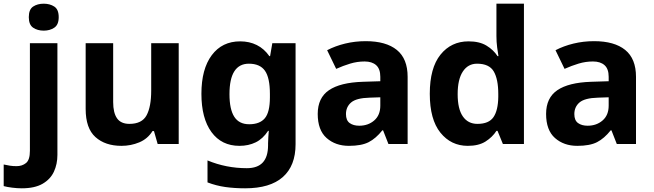

<svg xmlns="http://www.w3.org/2000/svg" viewBox="-84 -780 3540 1040"><path d="M34 240Q9 240 -18.5 236.5Q-46 233 -64 228V111Q-46 115 -30 117.5Q-14 120 6 120Q36 120 57 103Q78 86 78 37V-546H227V59Q227 109 208 150Q189 191 146.5 215.5Q104 240 34 240ZM72 -687Q72 -729 95.5 -744.5Q119 -760 153 -760Q186 -760 210 -744.5Q234 -729 234 -687Q234 -646 210 -630Q186 -614 153 -614Q119 -614 95.5 -630Q72 -646 72 -687Z M884 -546V0H770L750 -70H742Q716 -28 670.5 -9Q625 10 574 10Q486 10 433 -37.5Q380 -85 380 -190V-546H529V-227Q529 -169 550 -139Q571 -109 617 -109Q685 -109 710 -155.5Q735 -202 735 -289V-546Z M1217 -556Q1267 -556 1307 -536Q1347 -516 1375 -476H1379L1391 -546H1517V1Q1517 118 1448 179Q1379 240 1244 240Q1186 240 1136.5 233Q1087 226 1040 208V89Q1141 131 1253 131Q1311 131 1339.5 100Q1368 69 1368 7V-4Q1368 -21 1369.5 -39Q1371 -57 1372 -71H1368Q1340 -28 1301 -9Q1262 10 1213 10Q1116 10 1061.5 -64.5Q1007 -139 1007 -272Q1007 -406 1063 -481Q1119 -556 1217 -556ZM1264 -435Q1212 -435 1185.5 -394Q1159 -353 1159 -270Q1159 -188 1185 -147.5Q1211 -107 1266 -107Q1323 -107 1350.5 -139.5Q1378 -172 1378 -253V-271Q1378 -359 1351 -397Q1324 -435 1264 -435Z M1897 -557Q2007 -557 2065.5 -509.5Q2124 -462 2124 -364V0H2020L1991 -74H1987Q1952 -30 1913 -10Q1874 10 1806 10Q1733 10 1685 -32.5Q1637 -75 1637 -163Q1637 -250 1698 -291.5Q1759 -333 1881 -337L1976 -340V-364Q1976 -407 1953.5 -427Q1931 -447 1891 -447Q1851 -447 1813 -435.5Q1775 -424 1737 -407L1688 -508Q1732 -531 1785.5 -544Q1839 -557 1897 -557ZM1918 -251Q1846 -249 1818 -225Q1790 -201 1790 -162Q1790 -128 1810 -113.5Q1830 -99 1862 -99Q1910 -99 1943 -127.5Q1976 -156 1976 -208V-253Z M2450 10Q2359 10 2301.5 -61.5Q2244 -133 2244 -272Q2244 -412 2302 -484Q2360 -556 2454 -556Q2513 -556 2551 -533Q2589 -510 2611 -476H2616Q2613 -492 2609 -522.5Q2605 -553 2605 -585V-760H2754V0H2640L2611 -71H2605Q2583 -37 2546 -13.5Q2509 10 2450 10ZM2502 -109Q2564 -109 2589 -145.5Q2614 -182 2615 -255V-271Q2615 -351 2590.5 -393Q2566 -435 2500 -435Q2451 -435 2423 -392.5Q2395 -350 2395 -270Q2395 -190 2423 -149.5Q2451 -109 2502 -109Z M3134 -557Q3244 -557 3302.5 -509.5Q3361 -462 3361 -364V0H3257L3228 -74H3224Q3189 -30 3150 -10Q3111 10 3043 10Q2970 10 2922 -32.5Q2874 -75 2874 -163Q2874 -250 2935 -291.5Q2996 -333 3118 -337L3213 -340V-364Q3213 -407 3190.5 -427Q3168 -447 3128 -447Q3088 -447 3050 -435.5Q3012 -424 2974 -407L2925 -508Q2969 -531 3022.5 -544Q3076 -557 3134 -557ZM3155 -251Q3083 -249 3055 -225Q3027 -201 3027 -162Q3027 -128 3047 -113.5Q3067 -99 3099 -99Q3147 -99 3180 -127.5Q3213 -156 3213 -208V-253Z"/></svg>

Font: Noto Sans Gunjala Gondi
Style: Regular
Weight: 400
Designer: Ek Type
Foundry: Ek Type
Version: Version 1.004